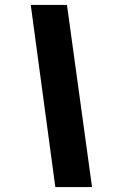

<svg xmlns="http://www.w3.org/2000/svg" viewBox="-20 -744 464 774"><path d="M351 10 250 -724H104L203 10Z"/></svg>

Font: Noto Sans Display SemiCondensed Black
Style: Italic
Weight: 900
Width: 4
Designer: Monotype Design team
Foundry: Monotype Imaging Inc.
Version: 1.000